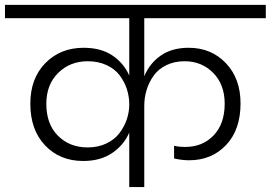

<svg xmlns="http://www.w3.org/2000/svg" viewBox="-49 -760 1100 780"><path d="M476.1 0V-221.2Q453.6 -169.9 406 -137.9Q358.4 -106 289.1 -106Q194.3 -106 134.3 -169.2Q74.2 -232.4 74.2 -338.9Q74.2 -441.4 135.3 -503.7Q196.3 -565.9 291 -565.9Q360.8 -565.9 407.2 -534.9Q453.6 -503.9 476.1 -453.1V-686H-28.8V-740.2H1030.8V-686H537.1V-450.2Q558.6 -502.4 604 -534.2Q649.4 -565.9 717.8 -565.9Q809.1 -565.9 868.7 -503.4Q928.2 -440.9 928.2 -339.8Q928.2 -232.9 869.6 -170.9Q811 -108.9 719.2 -108.9Q690.4 -108.9 658.2 -116.2V-168Q675.8 -163.1 704.1 -163.1Q773.9 -163.1 818.8 -210Q863.8 -256.8 863.8 -338.9Q863.8 -416.5 817.1 -463.9Q770.5 -511.2 701.2 -511.2Q659.2 -511.2 626.5 -495.1Q593.8 -479 575 -452.4Q556.2 -425.8 546.6 -394.5Q537.1 -363.3 537.1 -330.1V0ZM307.1 -161.1Q349.6 -161.1 383.3 -177.2Q417 -193.4 436.5 -219.5Q456.1 -245.6 466.1 -275.1Q476.1 -304.7 476.1 -335V-335.9Q476.1 -368.2 466.3 -398.2Q456.5 -428.2 437 -454.1Q417.5 -480 383.8 -495.6Q350.1 -511.2 307.1 -511.2Q235.8 -511.2 187.5 -463.9Q139.2 -416.5 139.2 -337.9Q139.2 -255.9 186.5 -208.5Q233.9 -161.1 307.1 -161.1Z"/></svg>

Font: SVN-Poppins Light
Style: Regular
Weight: 300
Designer: Ninad Kale (Devanagari), Jonny Pinhorn (Latin)
Foundry: Indian Type Foundry
Version: Version 3.002 2017